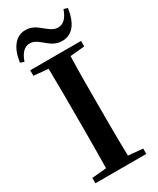

<svg xmlns="http://www.w3.org/2000/svg" viewBox="-237 -1023 898 1092"><g transform="rotate(-30 211.5 -477.0)"><path d="M383 -949C366 -901 342 -873 305 -873C271 -873 247 -898 221 -918C198 -937 173 -954 135 -954C70 -954 28 -898 16 -808L41 -800C57 -847 82 -876 118 -876C152 -876 176 -851 202 -830C225 -812 249 -795 288 -795C355 -795 395 -849 408 -942ZM379 -742H45V-706L140 -697C142 -596 142 -495 142 -395V-346C142 -244 142 -143 140 -44L45 -35V0H379V-35L284 -44C281 -144 281 -246 281 -346V-395C281 -497 281 -597 284 -697L379 -706Z"/></g></svg>

Font: Noto Serif CJK JP
Style: Bold
Weight: 700
Designer: Ryoko NISHIZUKA 西塚涼子 (kana & ideographs); Frank Grießhammer (Latin, Greek & Cyrillic); Wenlong ZHANG 张文龙 (bopomofo); San
Foundry: Adobe Systems Incorporated
Version: Version 1.000;PS 1;hotconv 16.6.53;makeotf.lib2.5.65590